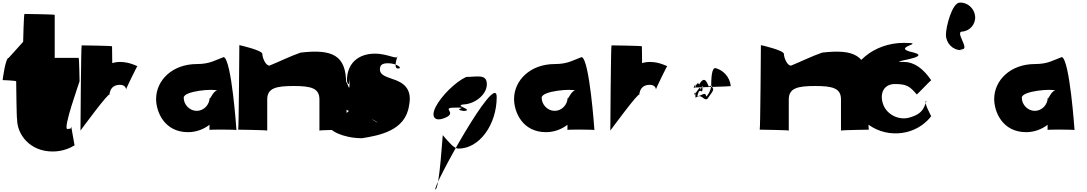

<svg xmlns="http://www.w3.org/2000/svg" viewBox="-75 -986 8267 1460"><path d="M438 -5C399 -1 530 -363 530 -368C530 -373 527 -546 523 -546H341V-873C341 -877 116 -880 111 -880C106 -880 101 -672 101 -668L-9 -546C-34 -546 -55 -377 -55 -377C-55 -377 48 -373 48 -368C48 -363 51 -79 55 -79C55 35 150 166 326 166C401 166 461 139 492 119C493 119 466 -21 467 -21C457 -16 483 -9 438 -5Z M537 7C537 7 758 -295 758 -265C758 -252 750 -341 837 -341C883 -341 884 -306 884 -306C880 -306 970 -489 970 -484C970 -479 916 -515 837 -515C711 -515 669 -404 709 -404C749 -404 776 -436 779 -476L777 -634C777 -638 551 -641 546 -641C541 -641 537 3 537 7Z M1723 3C1723 3 1686 -536 1626 -552C1562 -529 1522 -499 1422 -499C1234 -499 1112 -374 1112 -233C1112 -138 1173 19 1355 19C1416 19 1472 -2 1518 -37V2C1518 -2 1723 -1 1723 3ZM1322 -243C1322 -296 1555 -313 1576 -297C1545 -297 1519 -215 1519 -243C1519 -190 1475 -143 1421 -143C1367 -143 1322 -190 1322 -243Z M1957 7V-230C1957 -316 2024 -332 2157 -332C2290 -332 2354 -316 2354 -230V7C2354 3 2566 0 2566 0C2561 0 2557 -352 2557 -352C2557 -567 2451 -614 2211 -586C2130 -558 2046 -516 1974 -487C1944 -487 1920 -548 1920 -576C1920 -604 1745 -643 1745 -643C1745 -643 1741 0 1736 0C1736 0 1957 3 1957 7Z M2776 -578C2648 -578 2563 -503 2563 -372C2588 -276 2583 -487 2583 -355C2583 -237 2558 -459 2530 -328C2502 -232 2463 -459 2463 -328C2459 -232 2456 -455 2456 -319C2456 -218 2524 -168 2593 -134C2665 -96 2763 -93 2803 -47C2843 -5 2838 -8 2807 -47C2736 -87 2626 -156 2608 -156C2568 -156 2451 -4 2451 -4C2426 -4 2523 65 2678 65C2809 44 3007 8 3035 -181C3063 -312 2992 -360 2907 -386C2856 -404 2814 -418 2814 -457C2814 -492 2831 -505 2876 -505C2944 -505 2991 -465 2951 -465C2911 -465 2950 -564 2950 -564C2950 -524 2881 -578 2776 -578Z M3627 -345C3627 -426 3555 -401 3470 -401C3385 -361 3281 -256 3239 -175C3197 -94 3233 -54 3318 -94C3403 -134 3267 -168 3394 -168C3502 -168 3353 -157 3452 -142C3537 -150 3367 -184 3452 -192C3537 -196 3627 -267 3627 -345ZM3702 -248C3702 -457 3205 454 3236 454C3267 454 3292 14 3292 42C3343 101 3378 144 3412 144C3571 144 3702 -39 3702 -248Z M4445 3C4445 3 4408 -536 4348 -552C4284 -529 4244 -499 4144 -499C3956 -499 3834 -374 3834 -233C3834 -138 3895 19 4077 19C4138 19 4194 -2 4240 -37V2C4240 -2 4445 -1 4445 3ZM4044 -243C4044 -296 4277 -313 4298 -297C4267 -297 4241 -215 4241 -243C4241 -190 4197 -143 4143 -143C4089 -143 4044 -190 4044 -243Z M4566 7C4566 7 4787 -295 4787 -265C4787 -252 4779 -341 4866 -341C4912 -341 4913 -306 4913 -306C4909 -306 4999 -489 4999 -484C4999 -479 4945 -515 4866 -515C4740 -515 4698 -404 4738 -404C4778 -404 4805 -436 4808 -476L4806 -634C4806 -638 4580 -641 4575 -641C4570 -641 4566 3 4566 7Z M5482 -331C5479 -328 5195 -322 5199 -319C5224 -374 5207 -316 5210 -318C5231 -377 5241 -343 5241 -343C5287 -421 5302 -350 5316 -326C5351 -361 5321 -268 5294 -252C5293 -298 5248 -248 5228 -257C5243 -319 5256 -286 5263 -292C5287 -353 5266 -300 5263 -304C5281 -367 5254 -306 5251 -304C5255 -349 5218 -277 5202 -262C5218 -316 5210 -248 5215 -243C5260 -280 5274 -217 5304 -234C5362 -314 5353 -301 5333 -336C5334 -430 5343 -484 5378 -464C5422 -450 5475 -403 5482 -331Z M5923 7V-230C5923 -316 5990 -332 6123 -332C6256 -332 6320 -316 6320 -230V7C6320 3 6532 0 6532 0C6527 0 6523 -352 6523 -352C6523 -567 6417 -614 6177 -586C6096 -558 6012 -516 5940 -487C5910 -487 5886 -548 5886 -576C5886 -604 5711 -643 5711 -643C5711 -643 5707 0 5702 0C5702 0 5923 3 5923 7Z M7006 -376C6984 -407 6911 -515 6798 -515C6648 -515 7025 -547 6871 -587C6681 -627 6992 -660 6798 -660C6568 -660 6383 -501 6383 -320C6379 -139 6533 23 6723 28C6884 33 6980 -65 7006 -103C7006 -103 6942 -219 6970 -219C6954 -181 6951 -125 6850 -95C6765 -65 6668 -113 6640 -194C6612 -275 6645 -347 6730 -347C6820 -347 6844 -329 6896 -268C6896 -263 7002 -376 7006 -376Z M7118 -722C7118 -658 7169 -605 7232 -605C7295 -605 7184 -608 7242 -612C7300 -612 7184 -746 7242 -746C7300 -750 7345 -802 7340 -862C7335 -922 7281 -970 7223 -966C7165 -966 7118 -782 7118 -722Z M8096 3C8096 3 8059 -536 7999 -552C7935 -529 7895 -499 7795 -499C7607 -499 7485 -374 7485 -233C7485 -138 7546 19 7728 19C7789 19 7845 -2 7891 -37V2C7891 -2 8096 -1 8096 3ZM7695 -243C7695 -296 7928 -313 7949 -297C7918 -297 7892 -215 7892 -243C7892 -190 7848 -143 7794 -143C7740 -143 7695 -190 7695 -243Z"/></svg>

Font: PlasticEraser
Style: Regular
Weight: 400
Foundry: Cannot Into Space Fonts
Version: Version 0.43